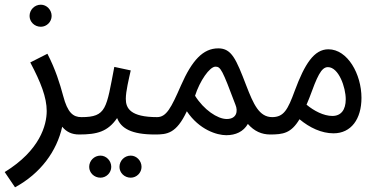

<svg xmlns="http://www.w3.org/2000/svg" viewBox="-47 -568 1590 818"><path d="M127 -454C152 -454 173 -475 173 -500C173 -526 152 -548 127 -548C100 -548 79 -526 79 -500C79 -475 100 -454 127 -454Z M17 230C126 171 195 76 218 -28C236 -6 259 5 290 5C329 5 340 -12 340 -34C340 -56 328 -69 300 -69C265 -69 241 -87 222 -160C208 -212 190 -271 155 -339L82 -302C127 -217 152 -153 152 -95C152 -35 123 73 -27 165Z M510 189C535 189 556 168 556 143C556 117 535 95 510 95C483 95 462 117 462 143C462 168 483 189 510 189ZM381 189C406 189 427 168 427 143C427 117 406 95 381 95C354 95 333 117 333 143C333 168 354 189 381 189Z M290 5C367 5 412 -7 452 -65C469 -21 513 5 613 5C652 5 663 -12 663 -34C663 -56 651 -69 623 -69C508 -69 489 -107 489 -147C489 -179 502 -232 510 -268L440 -283C406 -106 407 -69 300 -69Z M613 5C664 5 704 2 749 -94C802 -15 877 8 917 8C957 8 990 -7 1009 -40C1036 -9 1068 5 1104 5C1142 5 1153 -12 1153 -34C1153 -56 1141 -69 1113 -69C1057 -69 1033 -124 1002 -204C959 -316 940 -362 883 -362C818 -362 771 -311 724 -204C682 -108 662 -69 622 -69ZM784 -160C804 -223 846 -284 871 -284C893 -284 900 -271 956 -122C968 -94 961 -61 919 -61C879 -61 821 -101 784 -160Z M1103 5C1159 5 1193 0 1229 -60C1272 -24 1323 0 1374 0C1449 0 1493 -61 1493 -151C1493 -252 1434 -358 1352 -358C1291 -358 1251 -295 1209 -182C1179 -100 1162 -69 1112 -69ZM1271 -151C1304 -241 1321 -282 1350 -282C1396 -282 1426 -196 1426 -145C1426 -100 1406 -74 1369 -74C1332 -74 1290 -96 1259 -122C1263 -131 1267 -141 1271 -151Z"/></svg>

Font: Noto Sans Arabic ExtCond
Style: Regular
Weight: 400
Width: 2
Designer: Monotype Design Team, Nadine Chahine, Nizar Qandah and Khaled Hosny
Foundry: Monotype Imaging Inc.
Version: Version 2.012